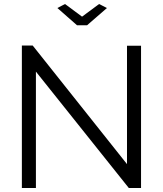

<svg xmlns="http://www.w3.org/2000/svg" viewBox="-20 -937 812 957"><path d="M304 -917 389 -854 474 -917 513 -897 414 -811H364L266 -897ZM159 -580V0H89V-710H143L613 -119V-709H683V0H622Z"/></svg>

Font: Oxford Sans
Style: Regular
Weight: 400
Designer: Matt McInerney, Pablo Impallari, Rodrigo Fuenzalida
Foundry: Matt McInerney, Pablo Impallari, Rodrigo Fuenzalida
Version: Version 3.000g; ttfautohint (v1.5) -l 8 -r 28 -G 28 -x 14 -D